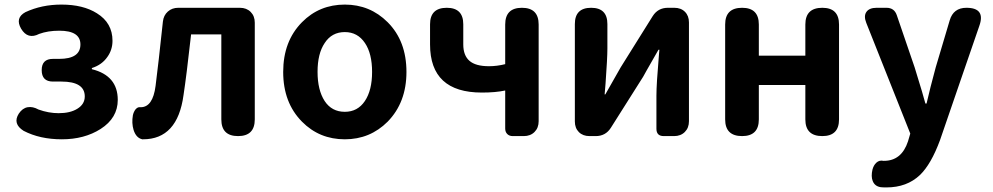

<svg xmlns="http://www.w3.org/2000/svg" viewBox="-20 -594 4335 838"><path d="M250 14Q154 14 83 -23Q34 -54 62 -98Q78 -122 100.5 -126Q123 -130 148 -116Q192 -100 236 -100Q286 -100 317 -119Q350 -139 350 -173Q350 -238 248 -238H211Q162 -238 162 -288Q162 -337 211 -337H238Q331 -337 331 -400Q331 -460 239 -460Q189 -460 151 -446Q101 -420 72 -469Q45 -516 91 -541Q162 -574 248 -574Q343 -574 403 -536Q471 -494 471 -416Q471 -377 449 -346Q425 -311 381 -297V-292Q494 -264 494 -158Q494 -79 419 -31Q348 14 250 14Z M601 14Q574 8 563 -27Q554 -57 560 -91Q563 -105 571 -116Q581 -128 592 -126Q593 -126 594 -126Q647 -126 659 -219Q671 -312 691 -500Q694 -527 712.5 -543.5Q731 -560 758 -560H895H1027Q1056 -560 1074 -542Q1092 -524 1092 -495V-280V-73Q1092 0 1019 0Q946 0 946 -73V-444H814Q814 -441 813 -435Q794 -264 781 -179Q755 14 604 14Q603 14 601 14Z M1485 14Q1374 14 1298 -63Q1216 -146 1216 -280Q1216 -414 1298 -497Q1374 -574 1485 -574Q1595 -574 1672 -497Q1754 -415 1754 -280Q1754 -147 1672 -63Q1595 14 1485 14ZM1485 -106Q1541 -106 1572.5 -153Q1604 -200 1604 -280Q1604 -360 1573 -406Q1541 -454 1485 -454Q1428 -454 1397 -406Q1366 -360 1366 -280.5Q1366 -201 1397 -153Q1428 -106 1485 -106Z M2218 0Q2203 0 2194 -9Q2185 -18 2185 -33V-199Q2143 -190 2083 -190Q1857 -190 1857 -400V-488Q1857 -560 1930 -560Q2002 -560 2002 -488V-400Q2002 -352 2029 -328.5Q2056 -305 2114 -305Q2149 -305 2185 -314V-487Q2185 -560 2258 -560Q2331 -560 2331 -487V-280V-65Q2331 -36 2313 -18Q2295 0 2266 0H2258Z M2553 0Q2524 0 2506.5 -17.5Q2489 -35 2489 -64V-489Q2489 -560 2560 -560Q2631 -560 2631 -489V-383Q2631 -340 2623 -230Q2620 -198 2619 -182H2622Q2633 -201 2660 -249Q2681 -286 2689 -300L2829 -524Q2852 -560 2895 -560H2923Q2952 -560 2969.5 -542.5Q2987 -525 2987 -496V-280V-65Q2987 -36 2969 -18Q2951 0 2922 0H2916H2877Q2845 0 2845 -32V-176Q2845 -227 2856 -355Q2857 -370 2858 -377H2854Q2839 -352 2802 -286Q2791 -267 2787 -259L2646 -36Q2623 0 2580 0Z M3219 0Q3145 0 3145 -73V-487Q3145 -560 3219 -560Q3292 -560 3292 -487V-351H3495V-487Q3495 -560 3569 -560Q3642 -560 3642 -487V-280V-73Q3642 0 3569 0Q3495 0 3495 -73V-223H3393H3292V-73Q3292 0 3219 0Z M3849 224Q3832 224 3824 223Q3798 219 3789 196Q3781 176 3788 146Q3793 127 3805 116Q3818 104 3836 108Q3837 108 3838 108Q3915 108 3943 23L3953 -11L3761 -494Q3749 -524 3761.5 -542Q3774 -560 3806 -560H3809H3849Q3883 -560 3894 -528L3972 -300Q3983 -266 4004 -195Q4014 -160 4019 -142H4024Q4039 -208 4064 -300L4125 -505Q4141 -560 4198 -560Q4283 -560 4254 -480L4182 -271L4083 17Q4044 123 3995 170Q3938 224 3849 224Z"/></svg>

Font: GenSenRounded2 TW B
Style: Regular
Weight: 700
Version: Version 2.000;PS 2;hotconv 16.6.51;makeotf.lib2.5.65220 DEVE